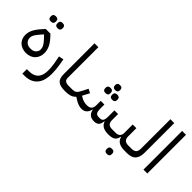

<svg xmlns="http://www.w3.org/2000/svg" viewBox="8 -1549 2597 2597"><g transform="rotate(45 1306.5 -250.0)"><path d="M224 9Q182 9 148.5 -4Q115 -17 92 -39.5Q69 -62 57 -92.5Q45 -123 45 -159Q45 -212 71 -263Q97 -314 150 -372L184 -411H274L301 -382Q358 -321 380.5 -270Q403 -219 403 -169Q403 -131 391 -98.5Q379 -66 356 -42Q333 -18 299.5 -4.5Q266 9 224 9ZM234 -77Q277 -77 305 -103Q333 -129 333 -169Q333 -198 317 -227.5Q301 -257 268 -292L223 -340H217L176 -292Q146 -257 130.5 -230Q115 -203 115 -174Q115 -154 122.5 -136.5Q130 -119 143 -106Q156 -93 174.5 -85Q193 -77 214 -77ZM285 -531Q265 -531 253 -542.5Q241 -554 241 -580Q241 -606 253 -617.5Q265 -629 285 -629H296Q316 -629 328 -617.5Q340 -606 340 -580Q340 -554 328 -542.5Q316 -531 296 -531ZM156 -531Q136 -531 124 -542.5Q112 -554 112 -580Q112 -606 124 -617.5Q136 -629 156 -629H167Q187 -629 199 -617.5Q211 -606 211 -580Q211 -554 199 -542.5Q187 -531 167 -531Z M388 154H425Q480 154 515 138Q550 122 570 95.5Q590 69 598 33.5Q606 -2 606 -41Q606 -70 603 -101.5Q600 -133 595 -162L574 -275L644 -289L657 -213Q673 -121 673 -39Q673 16 661 66.5Q649 117 620.5 155.5Q592 194 544.5 217Q497 240 425 240H388Z M962 0Q914 0 880.5 -8Q847 -16 826.5 -34.5Q806 -53 797 -83Q788 -113 788 -156V-740H862V-156Q862 -118 883 -102Q904 -86 948 -86H983V-20L963 0Z M963 -66 983 -86H1018Q1037 -86 1051.5 -89.5Q1066 -93 1078 -102Q1090 -111 1100.5 -126Q1111 -141 1123 -165L1166 -249L1223 -220L1170 -120L1184 -111Q1216 -90 1246.5 -82Q1277 -74 1306 -74Q1353 -74 1375.5 -96Q1398 -118 1398 -171V-249H1468V-171Q1468 -117 1483 -95.5Q1498 -74 1533 -74H1556Q1591 -74 1605.5 -95.5Q1620 -117 1620 -171V-289H1690V-171Q1690 -86 1775 -86H1810V-20L1790 0Q1724 0 1686 -21.5Q1648 -43 1633 -88H1628Q1622 -32 1598 -10Q1574 12 1528 12Q1425 12 1407 -88H1402Q1392 -40 1363.5 -14Q1335 12 1288 12Q1229 12 1156 -35L1125 -55Q1096 -23 1059 -11.5Q1022 0 963 0ZM1492 -369Q1472 -369 1460 -380.5Q1448 -392 1448 -418Q1448 -444 1460 -455.5Q1472 -467 1492 -467H1503Q1523 -467 1535 -455.5Q1547 -444 1547 -418Q1547 -392 1535 -380.5Q1523 -369 1503 -369ZM1363 -369Q1343 -369 1331 -380.5Q1319 -392 1319 -418Q1319 -444 1331 -455.5Q1343 -467 1363 -467H1374Q1394 -467 1406 -455.5Q1418 -444 1418 -418Q1418 -392 1406 -380.5Q1394 -369 1374 -369ZM1427 -490Q1408 -490 1396.5 -501.5Q1385 -513 1385 -537Q1385 -561 1396.5 -572.5Q1408 -584 1427 -584H1439Q1458 -584 1469.5 -572.5Q1481 -561 1481 -537Q1481 -513 1469.5 -501.5Q1458 -490 1439 -490Z M1790 -66 1810 -86H1845Q1930 -86 1930 -171V-329H2000V-171Q2000 -86 2085 -86H2120V-20L2100 0Q1962 0 1938 -98H1933Q1922 -43 1890 -21.5Q1858 0 1790 0ZM1959 200Q1939 200 1927 188.5Q1915 177 1915 151Q1915 125 1927 113.5Q1939 102 1959 102H1970Q1990 102 2002 113.5Q2014 125 2014 151Q2014 177 2002 188.5Q1990 200 1970 200Z M2100 -66 2120 -86H2149Q2197 -86 2218.5 -108Q2240 -130 2240 -178V-740H2314V-178Q2314 -86 2274.5 -43Q2235 0 2149 0H2100Z M2464 -740H2538V0H2464Z"/></g></svg>

Font: IBM Plex Sans Arabic
Style: Regular
Weight: 400
Designer: Mike Abbink, Paul van der Laan, Pieter van Rosmalen, Wael Morcos, Khajak Apelian
Foundry: Bold Monday
Version: Version 1.005